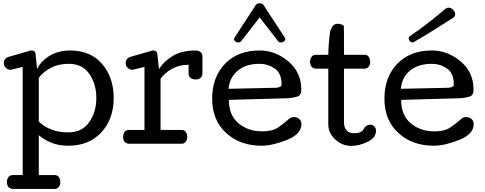

<svg xmlns="http://www.w3.org/2000/svg" viewBox="-20 -894 3013 1194"><path d="M579.1 -284.2Q579.1 -370.6 535.9 -433.8Q492.7 -497.1 408.2 -497.1Q343.8 -497.1 297.1 -472.7Q250.5 -448.2 221.2 -410.2V-138.2Q252 -107.4 298.1 -89.1Q344.2 -70.8 405.3 -70.8Q490.7 -70.8 534.9 -134.5Q579.1 -198.2 579.1 -284.2ZM687 -284.2Q687 -154.3 610.4 -71Q533.7 12.2 405.3 12.2Q345.2 12.2 300.5 -5.9Q255.9 -23.9 221.2 -53.2V194.8H319.8Q338.4 194.8 346.7 208.5Q355 222.2 355 240.2Q355 256.3 345.5 268.6Q335.9 280.8 318.8 280.8H63Q42.5 280.8 32.7 269Q22.9 257.3 22.9 238.8Q22.9 220.7 32 207.8Q41 194.8 60.1 194.8H121.1V-478L51.3 -460.9Q50.3 -460.4 48.3 -460.2Q46.4 -460 43.9 -460Q29.3 -460 16.6 -471.9Q3.9 -483.9 3.9 -499Q3.9 -515.6 11.2 -525.6Q18.6 -535.6 32.2 -540L168 -579.1Q169.9 -579.1 170.4 -579.6Q170.9 -580.1 172.9 -580.1H176.3Q186.5 -580.1 193.8 -574Q201.2 -567.9 201.2 -557.1L210.9 -464.8Q234.4 -514.6 289.1 -547.4Q343.8 -580.1 415 -580.1Q543 -580.1 615 -496.3Q687 -412.6 687 -284.2Z M1152.8 -491.2Q1094.2 -491.2 1048.3 -465.3Q1002.4 -439.5 978.5 -403.8V-85.9H1109.4Q1127.9 -85.9 1136.2 -72.5Q1144.5 -59.1 1144.5 -41Q1144.5 -24.9 1135 -12.5Q1125.5 0 1108.4 0H785.6Q765.1 0 755.4 -11.7Q745.6 -23.4 745.6 -42Q745.6 -60.1 754.6 -73Q763.7 -85.9 782.7 -85.9H878.4V-478L808.6 -460.9Q807.6 -460.4 805.9 -460.2Q804.2 -460 801.8 -460Q787.1 -460 774.4 -471.9Q761.7 -483.9 761.7 -499Q761.7 -515.6 768.8 -525.6Q775.9 -535.6 789.6 -540L925.8 -579.1Q927.7 -579.1 928.2 -579.6Q928.7 -580.1 930.7 -580.1H933.6Q943.8 -580.1 951.2 -574Q958.5 -567.9 958.5 -557.1L968.8 -464.8Q1002.4 -516.1 1057.4 -548.1Q1112.3 -580.1 1197.8 -580.1Q1213.9 -580.1 1226.3 -570.6Q1238.8 -561 1238.8 -543.9V-439.9Q1238.8 -419.4 1227.1 -409.7Q1215.3 -399.9 1196.8 -399.9Q1178.7 -399.9 1165.8 -408.9Q1152.8 -418 1152.8 -437Z M1299.3 0ZM1594.7 -873.5Q1601.6 -873.5 1607.9 -871.3Q1614.3 -869.1 1617.2 -865.2L1749 -663.1Q1751.5 -660.2 1752.7 -657Q1753.9 -653.8 1753.9 -650.9Q1753.9 -642.1 1745.6 -636Q1737.3 -629.9 1727.5 -629.9Q1723.1 -629.9 1718.5 -631.1Q1713.9 -632.3 1710.9 -636.2L1594.7 -785.6L1478.5 -636.2Q1475.6 -632.3 1470.9 -631.1Q1466.3 -629.9 1461.9 -629.9Q1452.1 -629.9 1443.8 -636Q1435.5 -642.1 1435.5 -650.9Q1435.5 -653.8 1436.8 -657Q1438 -660.2 1440.4 -663.1L1572.3 -865.2Q1575.2 -869.1 1581.5 -871.3Q1587.9 -873.5 1594.7 -873.5ZM1403.3 -272.9Q1403.3 -177.2 1463.1 -127.2Q1522.9 -77.1 1610.4 -77.1Q1672.4 -77.1 1707.8 -100.3Q1743.2 -123.5 1775.4 -153.3Q1782.7 -159.7 1791 -162.8Q1799.3 -166 1807.6 -166Q1827.1 -166 1840.8 -154.1Q1854.5 -142.1 1854.5 -122.1Q1854.5 -59.6 1763.9 -23.7Q1673.3 12.2 1606.4 12.2Q1472.7 12.2 1386 -67.1Q1299.3 -146.5 1299.3 -280.8Q1299.3 -413.6 1378.9 -496.8Q1458.5 -580.1 1594.7 -580.1Q1692.4 -580.1 1772.9 -512.5Q1853.5 -444.8 1853.5 -337.9Q1853.5 -301.3 1830.8 -293.9Q1808.1 -286.6 1773.4 -283.2ZM1731 -369.1Q1731 -439 1688.2 -468Q1645.5 -497.1 1594.7 -497.1Q1508.8 -497.1 1458.3 -454.6Q1407.7 -412.1 1401.4 -341.8L1694.8 -348.1Q1708.5 -348.6 1719.7 -353.3Q1731 -357.9 1731 -369.1Z M2181.2 -65.4Q2228 -65.4 2241.7 -91.8Q2255.4 -118.2 2283.2 -118.2Q2298.3 -118.2 2308.3 -107.2Q2318.4 -96.2 2318.4 -81.1Q2318.4 -37.6 2266.1 -12.2Q2213.9 13.2 2164.6 13.2Q2107.4 13.2 2064.5 -27.1Q2021.5 -67.4 2021.5 -121.1V-466.8H1948.2Q1927.7 -466.8 1918 -478.5Q1908.2 -490.2 1908.2 -508.8Q1908.2 -526.9 1917.2 -540Q1926.3 -553.2 1945.3 -553.2H2021.5Q2021.5 -597.7 2029.3 -671.9Q2037.1 -746.1 2079.1 -746.1Q2091.3 -746.1 2100.3 -743.2Q2109.4 -740.2 2118.2 -733.9V-724.1Q2118.2 -717.8 2118.7 -709.7Q2119.1 -701.7 2119.1 -695.3V-553.2H2247.1Q2265.6 -553.2 2273.9 -539.6Q2282.2 -525.9 2282.2 -507.8Q2282.2 -491.7 2272.7 -479.2Q2263.2 -466.8 2246.1 -466.8H2119.1V-136.2Q2119.1 -98.1 2136.7 -81.8Q2154.3 -65.4 2181.2 -65.4Z M2370.6 0ZM2769.5 -846.2Q2784.7 -846.2 2797.6 -833.3Q2810.5 -820.3 2810.5 -805.2Q2810.5 -798.8 2807.4 -793.2Q2804.2 -787.6 2797.9 -783.2Q2740.2 -747.1 2677.2 -707Q2614.3 -667 2554.7 -633.3Q2552.2 -631.8 2549.8 -630.9Q2547.4 -629.9 2545.4 -629.9Q2536.1 -629.9 2528.8 -637.9Q2521.5 -646 2521.5 -655.3Q2521.5 -660.2 2523.7 -663.8Q2525.9 -667.5 2529.8 -669.9Q2584.5 -706.5 2642.3 -751.5Q2700.2 -796.4 2749.5 -838.9Q2753.4 -842.3 2758.5 -844.2Q2763.7 -846.2 2769.5 -846.2ZM2474.6 -272.9Q2474.6 -177.2 2534.4 -127.2Q2594.2 -77.1 2681.6 -77.1Q2743.7 -77.1 2779.1 -100.3Q2814.5 -123.5 2846.7 -153.3Q2854 -159.7 2862.3 -162.8Q2870.6 -166 2878.9 -166Q2898.4 -166 2912.1 -154.1Q2925.8 -142.1 2925.8 -122.1Q2925.8 -59.6 2835.2 -23.7Q2744.6 12.2 2677.7 12.2Q2543.9 12.2 2457.3 -67.1Q2370.6 -146.5 2370.6 -280.8Q2370.6 -413.6 2450.2 -496.8Q2529.8 -580.1 2666 -580.1Q2763.7 -580.1 2844.2 -512.5Q2924.8 -444.8 2924.8 -337.9Q2924.8 -301.3 2902.1 -293.9Q2879.4 -286.6 2844.7 -283.2ZM2802.2 -369.1Q2802.2 -439 2759.5 -468Q2716.8 -497.1 2666 -497.1Q2580.1 -497.1 2529.5 -454.6Q2479 -412.1 2472.7 -341.8L2766.1 -348.1Q2779.8 -348.6 2791 -353.3Q2802.2 -357.9 2802.2 -369.1Z"/></svg>

Font: Cutive
Style: Regular
Weight: 400
Designer: Vernon Adams
Version: Version 1.002